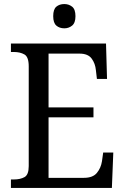

<svg xmlns="http://www.w3.org/2000/svg" viewBox="-20 -929 618 949"><path d="M34 0V-42H49Q80 -42 101 -53.5Q122 -65 122 -108V-601Q122 -648 100.5 -660Q79 -672 49 -672H34V-714H504L509 -539H459L454 -582Q451 -615 433 -639.5Q415 -664 373 -664H220V-398H442V-349H220V-50H395Q439 -50 459 -74.5Q479 -99 484 -132L490 -175H540L533 0ZM298 -789Q274 -789 258.5 -802.5Q243 -816 243 -849Q243 -883 258.5 -896Q274 -909 298 -909Q320 -909 336.5 -896Q353 -883 353 -849Q353 -816 336.5 -802.5Q320 -789 298 -789Z"/></svg>

Font: Noto Serif Tamil SemiCondensed
Style: Regular
Weight: 400
Width: 4
Designer: Indian Type Foundry, Tom Grace, and the Monotype Design Team
Foundry: Monotype Imaging Inc.
Version: Version 2.004; ttfautohint (v1.8.4.7-5d5b)